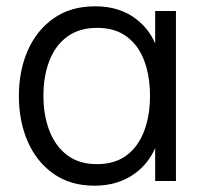

<svg xmlns="http://www.w3.org/2000/svg" viewBox="-20 -575 649 610"><path d="M280.5 15Q204 15 150.2 -22.8Q96.5 -60.5 68.2 -125Q40 -189.5 40 -270Q40 -351 68.5 -415.2Q97 -479.5 151 -517.2Q205 -555 282.5 -555Q361.5 -555 414.5 -513Q453 -483 473 -437V-540H539V0H473V-104.5Q452.5 -58 413.5 -27.5Q358.5 15 280.5 15ZM288 -53.5Q345 -53.5 382.2 -81.5Q419.5 -109.5 438 -158.8Q456.5 -208 456.5 -270.5Q456.5 -334 438 -382.8Q419.5 -431.5 382.2 -459Q345 -486.5 288.5 -486.5Q232 -486.5 194 -458.8Q156 -431 137 -382.2Q118 -333.5 118 -270.5Q118 -209 136.8 -160Q155.5 -111 193.2 -82.2Q231 -53.5 288 -53.5Z"/></svg>

Font: Cns Manrope
Style: Regular
Weight: 400
Designer: Mikhail Sharanda
Foundry: Mikhail Sharanda
Version: Version 4.504